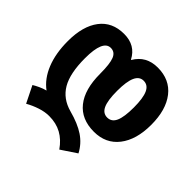

<svg xmlns="http://www.w3.org/2000/svg" viewBox="-191 -760 1203 1203"><g transform="rotate(45 411.0 -158.0)"><path d="M292 138Q254 138 213 151.5Q172 165 135 186L80 75Q96 65 119.5 54Q143 43 167 37Q107 -7 74.5 -87.5Q42 -168 42 -277Q42 -409 98.5 -483.5Q155 -558 260 -558Q361 -558 404 -474H407Q456 -558 558 -558Q665 -558 724 -482.5Q783 -407 783 -275Q783 -143 723.5 -66.5Q664 10 559 10Q448 10 389 -63.5Q330 -137 330 -275Q330 -362 315 -399.5Q300 -437 263 -437Q194 -437 194 -277Q194 -143 235.5 -72Q277 -1 365 23Q451 46 504 81.5Q557 117 587 174L485 242Q449 190 401.5 164Q354 138 292 138ZM629 -275Q629 -357 611 -397Q593 -437 554 -437Q517 -437 499 -397Q481 -357 481 -275Q481 -190 499 -151Q517 -112 555 -112Q594 -112 611.5 -151.5Q629 -191 629 -275Z"/></g></svg>

Font: Noto Sans Georgian Bold Narrow
Style: Regular
Weight: 700
Width: 4
Designer: Monotype Design team
Foundry: Monotype Imaging Inc.
Version: Version 1.000